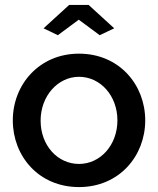

<svg xmlns="http://www.w3.org/2000/svg" viewBox="-20 -750 642 780"><path d="M157 -635 215 -607 300 -670 385 -607 444 -635 340 -730H261ZM32 -261C32 -116 137 10 301 10C464 10 570 -116 570 -261C570 -406 464 -532 301 -532C139 -532 32 -406 32 -261ZM301 -84C214 -84 145 -159 145 -260C145 -360 215 -438 301 -438C388 -438 457 -361 457 -261C457 -161 388 -84 301 -84Z"/></svg>

Font: FIGSv2-sans-serif SemiBold
Style: Regular
Weight: 600
Designer: Matt McInerney, Pablo Impallari, Rodrigo Fuenzalida,Mirko Velimirovic
Foundry: Matt McInerney, Pablo Impallari, Rodrigo Fuenzalida
Version: Version 4.021;hotconv 1.0.109;makeotfexe 2.5.65596